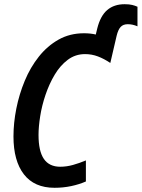

<svg xmlns="http://www.w3.org/2000/svg" viewBox="-20 -882 673 912"><path d="M239 10Q143 10 93.5 -54Q44 -118 44 -234Q44 -298 57.5 -366Q71 -434 97.5 -498Q124 -562 164.5 -613Q205 -664 258.5 -694Q312 -724 379 -724Q410 -724 435 -718L442 -747Q457 -807 489.5 -834.5Q522 -862 572 -862Q594 -862 608 -858.5Q622 -855 633 -850V-757Q610 -767 587 -767Q565 -767 553 -754Q541 -741 534 -712L504 -583Q474 -603 445 -614Q416 -625 384 -625Q338 -625 302 -598Q266 -571 240 -527.5Q214 -484 196.5 -432.5Q179 -381 171 -330.5Q163 -280 163 -241Q163 -164 188.5 -127Q214 -90 266 -90Q296 -90 326.5 -98.5Q357 -107 388 -120V-20Q356 -6 318 2Q280 10 239 10Z"/></svg>

Font: Noto Sans Condensed SemiBold
Style: Italic
Weight: 600
Width: 3
Italic angle: -12°
Designer: Monotype Design Team
Foundry: Monotype Imaging Inc.
Version: Version 2.013; ttfautohint (v1.8.4.7-5d5b)